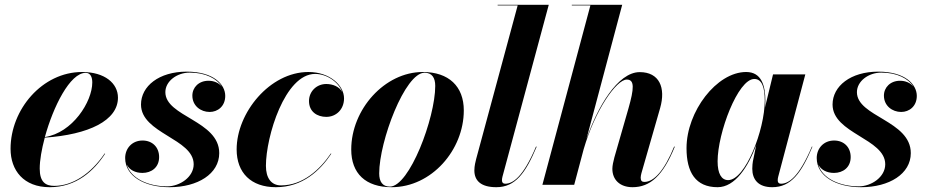

<svg xmlns="http://www.w3.org/2000/svg" viewBox="-20 -770 3862 800"><path d="M145.5 -67.5C145.5 -102 153.5 -148 166.5 -196.5C350 -209 471.5 -268 471.5 -363C471.5 -423 416.5 -470 322 -470C156.5 -470 24 -314.5 24 -150C24 -60 78.5 10 187 10C298.5 10 371.5 -58.5 418 -129.5L416 -130.5C358.5 -45.5 282 4.5 206 4.5C169.5 4.5 145.5 -12 145.5 -67.5ZM337 -466.5C358 -466.5 364.5 -447 364.5 -426.5C364.5 -346 282 -216.5 167 -199C201.5 -325 271.5 -466.5 337 -466.5Z M893.5 -132C893.5 -267.5 669 -283.5 669 -386C669 -431.5 717 -467.5 770.5 -467.5C836.5 -467.5 884 -442 904.5 -409C892 -424.5 872 -433.5 848.5 -433.5C808.5 -433.5 781.5 -406 781.5 -371.5C781.5 -329 816.5 -303.5 853.5 -303.5C887 -303.5 918.5 -327 918.5 -370.5C918.5 -417.5 871 -471.5 758 -471.5C642.5 -471.5 567.5 -411 567.5 -334.5C567.5 -213.5 787 -192.5 787 -85.5C787 -32.5 729.5 6.5 676.5 6.5C599 6.5 525 -25.5 508 -84.5C519 -62 544 -49.5 573.5 -49.5C611 -49.5 643 -72.5 643 -115.5C643 -157.5 614 -184.5 574 -184.5C530 -184.5 501.5 -151.5 501.5 -111.5C501.5 -37 580.5 10 687 10C803.5 10 893.5 -45.5 893.5 -132Z M1360.5 -129.5 1358.5 -130.5C1312.5 -62.5 1241 2.5 1151 2.5C1110 2.5 1088 -28.5 1088 -79C1088 -200.5 1167 -462 1293 -462C1342 -462 1391 -428 1406 -386.5C1394 -409 1366.5 -420 1339.5 -420C1299 -420 1267.5 -389 1267.5 -349C1267.5 -304 1302 -283 1339.5 -283C1381 -283 1413.5 -314.5 1413.5 -360C1413.5 -414 1354.5 -470 1265 -470C1104 -470 966 -300 966 -147.5C966 -50 1026 10 1129.5 10C1240.5 10 1313.5 -59 1360.5 -129.5Z M1612 10C1778 10 1912.5 -145 1912.5 -310C1912.5 -410 1850 -470 1741.5 -470C1583 -470 1443.5 -314.5 1443.5 -147C1443.5 -47 1503.5 10 1612 10ZM1604.5 7.5C1573.5 7.5 1560 -13.5 1560 -47.5C1560 -181.5 1667.5 -467 1749 -467C1780 -467 1793.5 -446 1793.5 -412C1793.5 -278 1686 7.5 1604.5 7.5Z M2216 -158.5 2213.5 -159.5C2160 -32.5 2117 -4.5 2085 -4.5C2075.5 -4.5 2071.5 -10 2071.5 -18.5C2071.5 -22.5 2072 -28 2073.5 -33.5L2266.5 -750H2053.5V-747.5H2137L1964 -107.5C1961.5 -97.5 1956.5 -79 1956.5 -60C1956.5 -17.5 1983.5 10 2048 10C2127 10 2169.5 -48.5 2216 -158.5Z M2598.5 -318 2540 -114.5C2535.5 -98 2531.5 -79.5 2531.5 -66.5C2531.5 -21 2563 10 2615.5 10C2689 10 2742.5 -38 2791.5 -158.5L2789 -159.5C2748.5 -60 2705 -12 2665 -12C2655 -12 2649.5 -16.5 2649.5 -29.5C2649.5 -34.5 2651 -42.5 2652.5 -48L2730.5 -319.5C2755 -405 2727 -469.5 2645.5 -469.5C2553 -469.5 2468.5 -321 2423.5 -190.5L2572.5 -750H2362.5V-747.5H2440L2240 0H2372.5L2412 -148.5C2459.5 -311.5 2548.5 -438.5 2591.5 -438.5C2625 -438.5 2622 -400.5 2598.5 -318Z M3169 -350C3169 -413 3153 -470 3089 -470C2966 -470 2840.5 -305.5 2840.5 -152.5C2840.5 -52.5 2878 10 2970 10C3043 10 3097.5 -75 3131 -166L3117 -97.5C3116 -90.5 3114.5 -81 3114.5 -67C3114.5 -22 3139.5 10 3197.5 10C3276 10 3318.5 -48.5 3365 -158.5L3363 -159.5C3309 -32.5 3266.5 -4.5 3234 -4.5C3224.5 -4.5 3220.5 -10 3220.5 -18.5C3220.5 -23 3221 -28 3222.5 -33.5L3335.5 -460H3201L3167.5 -322.5C3168.5 -332.5 3169 -341.5 3169 -350ZM3166.5 -351.5C3166.5 -228 3085.5 -19.5 3014 -19.5C2986 -19.5 2970 -46.5 2970 -98C2970 -215.5 3054.5 -441 3123 -441C3155.5 -441 3166.5 -404 3166.5 -351.5Z M3775 -132C3775 -267.5 3550.5 -283.5 3550.5 -386C3550.5 -431.5 3598.5 -467.5 3652 -467.5C3718 -467.5 3765.5 -442 3786 -409C3773.5 -424.5 3753.5 -433.5 3730 -433.5C3690 -433.5 3663 -406 3663 -371.5C3663 -329 3698 -303.5 3735 -303.5C3768.5 -303.5 3800 -327 3800 -370.5C3800 -417.5 3752.5 -471.5 3639.5 -471.5C3524 -471.5 3449 -411 3449 -334.5C3449 -213.5 3668.5 -192.5 3668.5 -85.5C3668.5 -32.5 3611 6.5 3558 6.5C3480.5 6.5 3406.5 -25.5 3389.5 -84.5C3400.5 -62 3425.5 -49.5 3455 -49.5C3492.5 -49.5 3524.5 -72.5 3524.5 -115.5C3524.5 -157.5 3495.5 -184.5 3455.5 -184.5C3411.5 -184.5 3383 -151.5 3383 -111.5C3383 -37 3462 10 3568.5 10C3685 10 3775 -45.5 3775 -132Z"/></svg>

Font: Bodoni* 72pt
Style: Bold Italic
Weight: 700
Italic angle: -13°
Version: Version 2.3